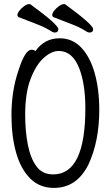

<svg xmlns="http://www.w3.org/2000/svg" viewBox="-20 -900 540 938"><path d="M244 18Q173 18 127 -28.5Q81 -75 58.5 -155Q36 -235 36 -337Q36 -456 70 -555Q102 -657 134 -657Q147 -657 153 -650Q197 -713 271 -713Q334 -713 377 -667.5Q420 -622 442.5 -543Q465 -464 465 -363Q465 -210 412 -96Q355 18 244 18ZM240 -48Q397 -48 397 -371Q397 -487 368 -564Q335 -651 267 -651Q232 -651 194.5 -618Q157 -585 130 -516Q103 -447 103 -339Q103 -259 116 -193Q129 -127 158 -87.5Q187 -48 240 -48ZM247 -741Q242 -741 234 -745Q204 -765 161 -781.5Q118 -798 72 -816Q65 -820 65 -826Q65 -835 74.5 -847.5Q84 -860 98 -870Q112 -880 122 -880Q128 -880 130 -878Q265 -779 265 -758Q265 -741 247 -741ZM417 -741Q412 -741 404 -745Q374 -765 331 -781.5Q288 -798 242 -816Q235 -820 235 -826Q235 -835 244.5 -847.5Q254 -860 268 -870Q282 -880 292 -880Q298 -880 300 -878Q435 -779 435 -758Q435 -741 417 -741Z"/></svg>

Font: LXGW WenKai Mono Lite
Style: Regular
Weight: 400
Monospace: yes
Designer: LXGW / Fontworks Inc.
Foundry: LXGW / Fontworks Inc.
Version: Version 1.520; June 14, 2025